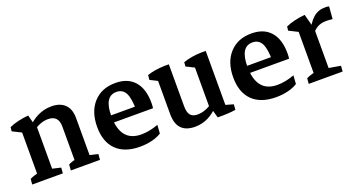

<svg xmlns="http://www.w3.org/2000/svg" viewBox="-33 -725 2016 1080"><g transform="rotate(-20 975.5 -184.5)"><path d="M298.8 -2.9V-248.5Q298.8 -315.4 236.3 -315.4Q187 -315.4 135.3 -274.4L125.5 -301.8Q155.8 -337.9 195.3 -357.2Q234.9 -376.5 278.8 -376.5Q331.1 -376.5 359.4 -348.4Q387.7 -320.3 387.7 -268.1V-2.9ZM74.7 -2.9V-330.1L163.6 -309.6V-2.9ZM27.8 0 30.8 -32.7Q44.4 -39.6 58.6 -43.9Q72.8 -48.3 86.9 -51.8L74.7 -12.2V-82H163.6V-12.2L153.3 -47.9L213.9 -33.7L211.4 0ZM259.3 0 261.7 -34.7Q272 -40 284.2 -44.2Q296.4 -48.3 310.5 -51.8L298.8 -12.2V-82H387.7V-12.2L377 -47.9L436.5 -33.7L433.6 0ZM74.7 -249.5V-312L88.9 -287.1L21.5 -320.8L23.9 -344.7Q46.9 -355.5 76.7 -362.5Q106.4 -369.6 139.2 -372.6L160.6 -292Z M672.4 7.8Q580.6 7.8 531.2 -40.5Q481.9 -88.9 481.9 -178.7Q481.9 -270 530.5 -323.5Q579.1 -377 661.6 -377Q735.8 -377 775.6 -331.8Q815.4 -286.6 815.4 -202.1Q815.4 -194.8 814.9 -186.3Q814.5 -177.7 813.5 -170.9L721.2 -189Q721.2 -262.7 704.6 -295.2Q688 -327.6 650.4 -327.6Q577.6 -327.6 577.6 -209.5Q577.6 -54.7 702.1 -54.7Q751 -54.7 804.2 -74.7L800.8 -23.9Q777.3 -8.8 743.7 -0.5Q710 7.8 672.4 7.8ZM520 -170.9V-213.9H805.7L813.5 -170.9Z M1001.5 8.3Q892.6 8.3 892.6 -106V-327.1L981.4 -321.8V-121.6Q981.4 -85 994.9 -68.4Q1008.3 -51.8 1037.6 -51.8Q1089.4 -51.8 1143.6 -95.2L1152.8 -68.8Q1087.4 8.3 1001.5 8.3ZM892.6 -264.2V-318.4L906.7 -298.3L848.6 -327.6L851.1 -355.5Q895.5 -371.1 957 -372.6H981.4V-293ZM1202.1 -28.8 1113.3 -48.3V-326.2L1202.1 -321.3ZM1113.3 -264.2V-318.4L1127.4 -297.9L1064.9 -329.1L1066.9 -354Q1090.8 -362.8 1119.4 -367.4Q1147.9 -372.1 1177.7 -372.6H1202.1V-293.9ZM1137.7 2 1119.1 -64 1202.1 -85.9V-29.8L1189 -53.2L1248 -36.1L1245.6 -3.9Q1204.1 2.9 1137.7 2Z M1486.8 7.8Q1395 7.8 1345.7 -40.5Q1296.4 -88.9 1296.4 -178.7Q1296.4 -270 1345 -323.5Q1393.6 -377 1476.1 -377Q1550.3 -377 1590.1 -331.8Q1629.9 -286.6 1629.9 -202.1Q1629.9 -194.8 1629.4 -186.3Q1628.9 -177.7 1627.9 -170.9L1535.6 -189Q1535.6 -262.7 1519 -295.2Q1502.4 -327.6 1464.8 -327.6Q1392.1 -327.6 1392.1 -209.5Q1392.1 -54.7 1516.6 -54.7Q1565.4 -54.7 1618.7 -74.7L1615.2 -23.9Q1591.8 -8.8 1558.1 -0.5Q1524.4 7.8 1486.8 7.8ZM1334.5 -170.9V-213.9H1620.1L1627.9 -170.9Z M1730 -2.9V-315.4L1818.8 -290.5V-2.9ZM1683.1 0 1686 -32.7Q1699.7 -39.6 1713.9 -43.9Q1728 -48.3 1742.2 -51.8L1730 -12.7V-82H1818.8V-12.7L1808.6 -47.4L1888.7 -33.7L1886.2 0ZM1797.9 -242.2 1788.1 -261.7Q1814.5 -320.8 1844.5 -346.9Q1874.5 -373 1915 -373Q1921.4 -373 1928.2 -372.6Q1935.1 -372.1 1939.9 -370.1L1934.1 -296.4Q1924.8 -297.4 1914.3 -298.3Q1903.8 -299.3 1896.5 -299.3Q1865.2 -299.3 1842 -285.9Q1818.8 -272.5 1797.9 -242.2ZM1730 -249.5V-312L1744.1 -287.1L1676.8 -320.8L1679.2 -344.7Q1702.1 -355.5 1731.9 -362.5Q1761.7 -369.6 1794.4 -372.6L1815.9 -292Z"/></g></svg>

Font: Markazi Text Medium
Style: Regular
Weight: 500
Designer: Borna Izadpanah (Arabic designer), Fiona Ross (Arabic design director) and Florian Runge (Latin designer)
Foundry: Borna Izadpanah and Florian Runge
Version: Version 1.001